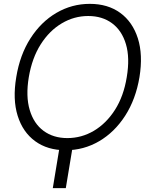

<svg xmlns="http://www.w3.org/2000/svg" viewBox="-20 -757 764 980"><path d="M352.1 -15.6 315.9 203.1H249.5L285.6 -15.6ZM691.9 -363.3Q672.9 -250 618.7 -166Q564.5 -82 485.8 -36.1Q407.2 9.8 314.9 9.8Q222.7 9.8 159.4 -36.4Q96.2 -82.5 70.1 -166.3Q43.9 -250 63 -363.3Q81.5 -477.1 135.5 -561.3Q189.5 -645.5 268.1 -691.4Q346.7 -737.3 438.5 -737.3Q530.3 -737.3 593.5 -691.4Q656.7 -645.5 683.6 -561.5Q710.4 -477.5 691.9 -363.3ZM627 -363.3Q643.6 -461.9 622.8 -531.5Q602.1 -601.1 552 -638.2Q502 -675.3 430.2 -675.3Q358.4 -675.3 295.4 -637.9Q232.4 -600.6 188 -531Q143.6 -461.4 127 -363.3Q110.8 -265.6 131.6 -195.8Q152.3 -126 202.4 -89.1Q252.4 -52.2 323.7 -52.2Q396.5 -52.2 459.5 -89.6Q522.5 -127 566.9 -196.5Q611.3 -266.1 627 -363.3Z"/></svg>

Font: Inter Tight Light
Style: Italic
Weight: 300
Italic angle: -9.39999°
Designer: Rasmus Andersson
Foundry: rsms
Version: Version 3.004